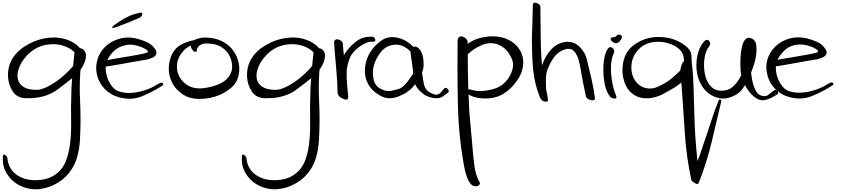

<svg xmlns="http://www.w3.org/2000/svg" viewBox="-40 -732 6244 1423"><path d="M586.9 -323.2Q596.7 -302.7 570.3 -297.9Q544.9 -292 538.1 -305.7Q515.6 -351.6 471.7 -375Q428.7 -398.4 379.9 -403.3Q353.5 -406.2 328.1 -403.3Q301.8 -401.4 278.3 -394.5Q210.9 -375 161.1 -322.3Q111.3 -269.5 95.7 -212.9Q86.9 -183.6 90.8 -155.3Q93.8 -127.9 111.3 -107.4Q128.9 -86.9 159.2 -76.2Q189.5 -65.4 236.3 -66.4Q259.8 -67.4 286.1 -78.1Q312.5 -87.9 339.8 -104.5Q391.6 -134.8 438.5 -177.7Q485.4 -219.7 509.8 -253.9Q521.5 -268.6 529.3 -282.2Q538.1 -294.9 544.9 -304.7Q559.6 -327.1 562.5 -321.3Q566.4 -315.4 560.5 -259.8Q545.9 -119.1 553.7 20.5Q560.5 160.2 552.7 300.8Q549.8 367.2 531.2 434.6Q511.7 502 467.8 554.7Q429.7 600.6 375 629.9Q321.3 660.2 261.7 668Q243.2 670.9 223.6 670.9Q204.1 670.9 185.5 668Q147.5 662.1 114.3 646.5Q51.8 618.2 13.7 559.6Q-19.5 509.8 -19.5 445.3Q-19.5 435.5 -18.6 424.8Q-16.6 406.2 -2 417Q13.7 427.7 14.6 439.5Q23.4 520.5 82 562.5Q139.6 603.5 220.7 603.5Q271.5 603.5 310.5 590.8Q348.6 579.1 377 556.6Q429.7 516.6 453.1 449.2Q475.6 382.8 482.4 306.6Q488.3 244.1 487.3 181.6Q486.3 118.2 486.3 64.5Q487.3 21.5 488.3 -16.6Q489.3 -54.7 490.2 -90.8Q494.1 -157.2 500 -222.7Q505.9 -288.1 514.6 -367.2Q515.6 -370.1 524.4 -372.1Q533.2 -375 536.1 -375Q569.3 -378.9 585.9 -355.5Q597.7 -337.9 597.7 -318.4Q597.7 -309.6 595.7 -300.8Q586.9 -257.8 560.5 -220.7Q535.2 -183.6 501 -157.2Q436.5 -105.5 391.6 -72.3Q346.7 -38.1 293 -21.5Q264.6 -12.7 230.5 -7.8Q196.3 -3.9 153.3 -3.9Q87.9 -4.9 55.7 -52.7Q23.4 -100.6 19.5 -161.1Q17.6 -193.4 23.4 -224.6Q30.3 -256.8 43.9 -283.2Q76.2 -345.7 142.6 -387.7Q208 -430.7 283.2 -446.3Q321.3 -454.1 358.4 -454.1Q361.3 -454.1 364.3 -454.1Q405.3 -453.1 442.4 -442.4Q488.3 -429.7 526.4 -400.4Q563.5 -371.1 586.9 -323.2Z M1102.5 -377.9Q1115.2 -363.3 1118.2 -351.6Q1121.1 -340.8 1118.2 -331.1Q1111.3 -313.5 1089.8 -304.7Q1068.4 -294.9 1050.8 -291Q1027.3 -287.1 963.9 -276.4Q901.4 -264.6 838.9 -253.9Q804.7 -248 775.4 -243.2Q746.1 -238.3 727.5 -236.3Q718.8 -240.2 722.7 -256.8Q725.6 -272.5 727.5 -278.3Q736.3 -284.2 788.1 -293Q838.9 -301.8 898.4 -311.5Q938.5 -318.4 976.6 -325.2Q1013.7 -332 1040 -338.9Q1048.8 -340.8 1052.7 -343.8Q1056.6 -347.7 1055.7 -351.6Q1053.7 -360.4 1037.1 -369.1Q1019.5 -378.9 1008.8 -382.8Q944.3 -408.2 896.5 -398.4Q848.6 -389.6 816.4 -364.3Q798.8 -350.6 786.1 -334Q773.4 -318.4 763.7 -301.8Q752.9 -285.2 748 -264.6Q743.2 -245.1 743.2 -223.6Q744.1 -182.6 760.7 -142.6Q777.3 -103.5 803.7 -77.1Q822.3 -59.6 849.6 -51.8Q877 -43.9 908.2 -43Q966.8 -42 1028.3 -61.5Q1089.8 -81.1 1127 -107.4Q1159.2 -126 1167 -115.2Q1169.9 -111.3 1169.9 -107.4Q1169.9 -100.6 1159.2 -94.7Q1082 -45.9 1004.9 -15.6Q963.9 0 918.9 0Q878.9 0 835.9 -12.7Q779.3 -29.3 736.3 -72.3Q694.3 -116.2 679.7 -173.8Q672.9 -202.1 672.9 -229.5Q672.9 -246.1 675.8 -261.7Q682.6 -304.7 703.1 -338.9Q741.2 -403.3 815.4 -434.6Q889.6 -465.8 970.7 -446.3Q1003.9 -438.5 1042 -422.9Q1079.1 -407.2 1102.5 -377.9ZM951.2 -626Q963.9 -629.9 991.2 -636.7Q998 -638.7 1002.9 -638.7Q1017.6 -638.7 1013.7 -623Q1008.8 -604.5 983.4 -595.7Q958 -585.9 941.4 -578.1Q929.7 -572.3 917 -567.4Q904.3 -561.5 891.6 -557.6Q869.1 -549.8 844.7 -540Q820.3 -529.3 797.9 -524.4Q791 -522.5 793 -530.3Q795.9 -539.1 798.8 -541Q823.2 -558.6 847.7 -574.2Q871.1 -589.8 898.4 -603.5Q911.1 -610.4 923.8 -616.2Q937.5 -622.1 951.2 -626Z M1406.2 -434.6Q1428.7 -432.6 1418.9 -419.9Q1409.2 -408.2 1400.4 -405.3Q1367.2 -393.6 1342.8 -376Q1318.4 -357.4 1298.8 -328.1Q1278.3 -296.9 1273.4 -263.7Q1268.6 -230.5 1275.4 -200.2Q1290 -143.6 1340.8 -106.4Q1392.6 -70.3 1464.8 -78.1Q1517.6 -84 1571.3 -103.5Q1626 -124 1655.3 -163.1Q1671.9 -184.6 1677.7 -211.9Q1683.6 -239.3 1676.8 -274.4Q1663.1 -334 1619.1 -370.1Q1574.2 -406.2 1510.7 -409.2Q1494.1 -410.2 1479.5 -409.2Q1464.8 -409.2 1446.3 -399.4Q1437.5 -395.5 1426.8 -381.8Q1417 -367.2 1418.9 -364.3Q1420.9 -357.4 1418 -352.5Q1414.1 -347.7 1407.2 -347.7Q1399.4 -347.7 1391.6 -356.4Q1384.8 -364.3 1379.9 -371.1Q1373 -384.8 1374 -395.5Q1375 -406.2 1380.9 -416Q1393.6 -436.5 1424.8 -445.3Q1455.1 -454.1 1471.7 -454.1Q1514.6 -454.1 1556.6 -444.3Q1599.6 -433.6 1634.8 -409.2Q1676.8 -380.9 1703.1 -334Q1729.5 -287.1 1733.4 -235.4Q1733.4 -227.5 1733.4 -219.7Q1733.4 -199.2 1729.5 -179.7Q1724.6 -151.4 1710.9 -126Q1692.4 -94.7 1659.2 -70.3Q1627 -45.9 1587.9 -28.3Q1517.6 1 1438.5 1Q1434.6 1 1430.7 1Q1346.7 -1 1293.9 -48.8Q1268.6 -68.4 1251 -93.8Q1233.4 -119.1 1223.6 -148.4Q1210.9 -185.5 1210.9 -224.6Q1210.9 -242.2 1213.9 -260.7Q1221.7 -318.4 1253.9 -360.4Q1275.4 -390.6 1324.2 -412.1Q1372.1 -432.6 1406.2 -434.6Z M2358.4 -323.2Q2368.2 -302.7 2341.8 -297.9Q2316.4 -292 2309.6 -305.7Q2287.1 -351.6 2243.2 -375Q2200.2 -398.4 2151.4 -403.3Q2125 -406.2 2099.6 -403.3Q2073.2 -401.4 2049.8 -394.5Q1982.4 -375 1932.6 -322.3Q1882.8 -269.5 1867.2 -212.9Q1858.4 -183.6 1862.3 -155.3Q1865.2 -127.9 1882.8 -107.4Q1900.4 -86.9 1930.7 -76.2Q1960.9 -65.4 2007.8 -66.4Q2031.2 -67.4 2057.6 -78.1Q2084 -87.9 2111.3 -104.5Q2163.1 -134.8 2210 -177.7Q2256.8 -219.7 2281.2 -253.9Q2293 -268.6 2300.8 -282.2Q2309.6 -294.9 2316.4 -304.7Q2331.1 -327.1 2334 -321.3Q2337.9 -315.4 2332 -259.8Q2317.4 -119.1 2325.2 20.5Q2332 160.2 2324.2 300.8Q2321.3 367.2 2302.7 434.6Q2283.2 502 2239.3 554.7Q2201.2 600.6 2146.5 629.9Q2092.8 660.2 2033.2 668Q2014.6 670.9 1995.1 670.9Q1975.6 670.9 1957 668Q1918.9 662.1 1885.7 646.5Q1823.2 618.2 1785.2 559.6Q1752 509.8 1752 445.3Q1752 435.5 1752.9 424.8Q1754.9 406.2 1769.5 417Q1785.2 427.7 1786.1 439.5Q1794.9 520.5 1853.5 562.5Q1911.1 603.5 1992.2 603.5Q2043 603.5 2082 590.8Q2120.1 579.1 2148.4 556.6Q2201.2 516.6 2224.6 449.2Q2247.1 382.8 2253.9 306.6Q2259.8 244.1 2258.8 181.6Q2257.8 118.2 2257.8 64.5Q2258.8 21.5 2259.8 -16.6Q2260.7 -54.7 2261.7 -90.8Q2265.6 -157.2 2271.5 -222.7Q2277.3 -288.1 2286.1 -367.2Q2287.1 -370.1 2295.9 -372.1Q2304.7 -375 2307.6 -375Q2340.8 -378.9 2357.4 -355.5Q2369.1 -337.9 2369.1 -318.4Q2369.1 -309.6 2367.2 -300.8Q2358.4 -257.8 2332 -220.7Q2306.6 -183.6 2272.5 -157.2Q2208 -105.5 2163.1 -72.3Q2118.2 -38.1 2064.5 -21.5Q2036.1 -12.7 2002 -7.8Q1967.8 -3.9 1924.8 -3.9Q1859.4 -4.9 1827.1 -52.7Q1794.9 -100.6 1791 -161.1Q1789.1 -193.4 1794.9 -224.6Q1801.8 -256.8 1815.4 -283.2Q1847.7 -345.7 1914.1 -387.7Q1979.5 -430.7 2054.7 -446.3Q2092.8 -454.1 2129.9 -454.1Q2132.8 -454.1 2135.7 -454.1Q2176.8 -453.1 2213.9 -442.4Q2259.8 -429.7 2297.9 -400.4Q2335 -371.1 2358.4 -323.2Z M2436.5 -414.1Q2435.5 -416 2435.5 -418Q2435.5 -423.8 2437.5 -428.7Q2440.4 -433.6 2444.3 -436.5Q2458 -445.3 2478.5 -435.5Q2499 -425.8 2501 -410.2Q2502 -393.6 2504.9 -358.4Q2507.8 -323.2 2511.7 -286.1Q2513.7 -266.6 2516.6 -247.1Q2518.6 -228.5 2521.5 -213.9Q2529.3 -166 2528.3 -119.1Q2526.4 -72.3 2541 -14.6Q2522.5 -21.5 2501 -32.2Q2479.5 -43 2461.9 -48.8Q2460.9 -87.9 2470.7 -128.9Q2480.5 -168.9 2481.4 -208Q2482.4 -250 2494.1 -288.1Q2505.9 -325.2 2531.2 -356.4Q2565.4 -401.4 2609.4 -431.6Q2649.4 -460 2706.1 -460Q2711.9 -460 2717.8 -460Q2735.4 -460 2741.2 -440.4Q2742.2 -436.5 2742.2 -433.6Q2742.2 -421.9 2722.7 -422.9Q2692.4 -424.8 2657.2 -406.2Q2622.1 -387.7 2594.7 -361.3Q2580.1 -346.7 2569.3 -332Q2557.6 -316.4 2552.7 -302.7Q2538.1 -264.6 2533.2 -234.4Q2527.3 -204.1 2529.3 -155.3Q2530.3 -128.9 2533.2 -94.7Q2536.1 -60.5 2541 -14.6Q2541 6.8 2524.4 5.9Q2514.6 5.9 2501 0Q2461.9 -17.6 2461.9 -48.8Q2460 -141.6 2451.2 -231.4Q2442.4 -322.3 2436.5 -414.1Z M3067.4 -321.3Q3074.2 -304.7 3053.7 -301.8Q3033.2 -299.8 3024.4 -316.4Q3001 -362.3 2956.1 -385.7Q2910.2 -409.2 2859.4 -396.5Q2808.6 -383.8 2776.4 -337.9Q2743.2 -293 2730.5 -245.1Q2716.8 -197.3 2729.5 -141.6Q2742.2 -86.9 2793.9 -68.4Q2824.2 -52.7 2858.4 -58.6Q2892.6 -65.4 2922.9 -75.2Q2947.3 -87.9 2963.9 -107.4Q2981.4 -127 2996.1 -148.4Q3002.9 -157.2 3015.6 -176.8Q3028.3 -196.3 3033.2 -203.1Q3045.9 -215.8 3064.5 -212.9Q3082 -209 3087.9 -194.3Q3092.8 -168.9 3098.6 -125Q3104.5 -81.1 3127.9 -59.6Q3153.3 -39.1 3183.6 -31.2Q3213.9 -22.5 3245.1 -68.4Q3259.8 -89.8 3277.3 -74.2Q3286.1 -65.4 3286.1 -57.6Q3286.1 -50.8 3278.3 -43.9Q3253.9 -24.4 3234.4 -12.7Q3218.8 -3.9 3194.3 -3.9Q3187.5 -3.9 3179.7 -4.9Q3163.1 -5.9 3134.8 -15.6Q3105.5 -24.4 3071.3 -58.6Q3028.3 -100.6 3024.4 -159.2Q3021.5 -218.8 3011.7 -276.4Q3005.9 -316.4 3003.9 -332Q3001 -347.7 3006.8 -364.3Q3013.7 -386.7 3032.2 -386.7Q3050.8 -387.7 3066.4 -370.1Q3075.2 -362.3 3082 -348.6Q3088.9 -335 3092.8 -318.4Q3100.6 -287.1 3099.6 -252Q3098.6 -217.8 3087.9 -194.3Q3064.5 -145.5 3033.2 -103.5Q3002 -61.5 2953.1 -35.2Q2931.6 -24.4 2910.2 -15.6Q2887.7 -6.8 2857.4 -3.9Q2821.3 -2.9 2793 -15.6Q2763.7 -29.3 2741.2 -46.9Q2698.2 -81.1 2678.7 -129.9Q2664.1 -167 2664.1 -208Q2664.1 -221.7 2666 -235.4Q2671.9 -287.1 2696.3 -332Q2720.7 -377 2760.7 -411.1Q2778.3 -425.8 2795.9 -437.5Q2814.5 -449.2 2836.9 -454.1Q2851.6 -457 2867.2 -457Q2875 -457 2882.8 -456.1Q2906.2 -454.1 2928.7 -446.3Q2973.6 -430.7 3010.7 -397.5Q3046.9 -364.3 3067.4 -321.3Z M3425.8 -406.2Q3458 -430.7 3497.1 -444.3Q3536.1 -457 3582 -461.9Q3598.6 -462.9 3613.3 -462.9Q3679.7 -462.9 3735.4 -433.6Q3802.7 -396.5 3827.1 -331.1Q3837.9 -302.7 3837.9 -268.6Q3837.9 -261.7 3836.9 -254.9Q3835 -212.9 3812.5 -167Q3761.7 -80.1 3689.5 -36.1Q3617.2 8.8 3504.9 -5.9Q3480.5 -10.7 3461.9 -17.6Q3444.3 -24.4 3432.6 -32.2Q3434.6 33.2 3438.5 98.6Q3443.4 165 3450.2 229.5Q3453.1 256.8 3455.1 284.2Q3458 311.5 3460 337.9Q3465.8 420.9 3475.6 492.2Q3484.4 563.5 3509.8 609.4Q3524.4 628.9 3508.8 641.6Q3500 648.4 3487.3 648.4Q3476.6 648.4 3462.9 643.6Q3436.5 626 3420.9 581.1Q3405.3 537.1 3398.4 493.2Q3357.4 263.7 3353.5 33.2Q3350.6 -101.6 3350.6 -239.3Q3350.6 -334 3351.6 -429.7Q3351.6 -430.7 3351.6 -430.7Q3351.6 -441.4 3355.5 -448.2Q3358.4 -455.1 3363.3 -458Q3377.9 -468.8 3400.4 -455.1Q3423.8 -442.4 3425.8 -421.9Q3425.8 -418 3425.8 -414.1Q3425.8 -410.2 3425.8 -406.2ZM3430.7 -70.3Q3434.6 -70.3 3438.5 -69.3Q3442.4 -68.4 3447.3 -68.4Q3501 -50.8 3562.5 -60.5Q3624 -69.3 3659.2 -88.9Q3692.4 -106.4 3719.7 -140.6Q3746.1 -175.8 3756.8 -213.9Q3762.7 -234.4 3762.7 -254.9Q3762.7 -274.4 3754.9 -292Q3733.4 -341.8 3705.1 -368.2Q3675.8 -394.5 3644.5 -404.3Q3585.9 -422.9 3525.4 -395.5Q3464.8 -368.2 3426.8 -329.1Q3426.8 -272.5 3427.7 -206.1Q3428.7 -140.6 3430.7 -70.3Z M3909.2 -697.3Q3911.1 -711.9 3924.8 -711.9Q3930.7 -711.9 3938.5 -709Q3964.8 -700.2 3964.8 -683.6Q3965.8 -558.6 3967.8 -432.6Q3968.8 -305.7 3984.4 -181.6Q3991.2 -133.8 4002.9 -87.9Q4014.6 -41 4021.5 5.9Q4023.4 18.6 4011.7 20.5Q4007.8 21.5 4002.9 21.5Q3997.1 21.5 3993.2 20.5Q3980.5 16.6 3971.7 5.9Q3962.9 -4.9 3960 -17.6Q3954.1 -49.8 3952.1 -80.1Q3950.2 -110.4 3954.1 -144.5Q3957 -174.8 3964.8 -207Q3972.7 -239.3 3985.4 -269.5Q4007.8 -326.2 4048.8 -369.1Q4088.9 -412.1 4149.4 -420.9Q4210 -428.7 4253.9 -386.7Q4296.9 -344.7 4308.6 -293.9Q4325.2 -222.7 4342.8 -151.4Q4359.4 -80.1 4369.1 -7.8Q4369.1 -5.9 4369.1 -3.9Q4369.1 16.6 4338.9 9.8Q4305.7 1 4301.8 -19.5Q4294.9 -57.6 4281.2 -121.1Q4268.6 -184.6 4258.8 -245.1Q4255.9 -259.8 4251 -277.3Q4247.1 -294.9 4240.2 -310.5Q4228.5 -340.8 4207 -359.4Q4184.6 -377.9 4144.5 -365.2Q4094.7 -348.6 4065.4 -306.6Q4036.1 -265.6 4018.6 -218.8Q4006.8 -188.5 4005.9 -147.5Q4004.9 -107.4 4007.8 -71.3Q4009.8 -51.8 4011.7 -35.2Q4014.6 -18.6 4016.6 -7.8Q4002.9 -8.8 3989.3 -8.8Q3975.6 -9.8 3961.9 -9.8Q3919.9 -114.3 3910.2 -227.5Q3902.3 -322.3 3902.3 -417Q3902.3 -436.5 3902.3 -456.1Q3903.3 -517.6 3906.2 -578.1Q3908.2 -638.7 3909.2 -697.3Z M4486.3 -437.5Q4485.4 -440.4 4485.4 -443.4Q4486.3 -446.3 4488.3 -448.2Q4492.2 -454.1 4497.1 -455.1Q4502.9 -456.1 4507.8 -456.1Q4512.7 -457 4517.6 -458Q4522.5 -459 4527.3 -464.8Q4532.2 -472.7 4541 -474.6Q4543.9 -475.6 4545.9 -475.6Q4551.8 -475.6 4557.6 -473.6Q4569.3 -467.8 4569.3 -458Q4569.3 -451.2 4565.4 -443.4Q4552.7 -422.9 4541 -416Q4525.4 -407.2 4509.8 -416Q4494.1 -423.8 4486.3 -437.5ZM4461.9 -367.2Q4477.5 -391.6 4499 -377Q4519.5 -361.3 4508.8 -336.9Q4499 -317.4 4494.1 -292Q4489.3 -267.6 4488.3 -241.2Q4486.3 -190.4 4495.1 -137.7Q4502.9 -85 4517.6 -44.9Q4518.6 -43 4519.5 -41Q4520.5 -38.1 4521.5 -36.1Q4524.4 -30.3 4526.4 -24.4Q4528.3 -18.6 4528.3 -12.7Q4529.3 -1 4516.6 -1Q4513.7 -1 4508.8 -2Q4489.3 -5.9 4483.4 -13.7Q4452.1 -49.8 4439.5 -119.1Q4431.6 -168 4431.6 -214.8Q4431.6 -234.4 4432.6 -252.9Q4435.5 -288.1 4442.4 -318.4Q4450.2 -347.7 4461.9 -367.2Z M5091.8 -192.4Q5086.9 -179.7 5053.7 -192.4Q5020.5 -205.1 5024.4 -214.8Q5029.3 -250 5029.3 -284.2Q5028.3 -319.3 5014.6 -342.8Q4989.3 -382.8 4933.6 -404.3Q4877.9 -425.8 4820.3 -421.9Q4788.1 -419.9 4759.8 -409.2Q4730.5 -399.4 4708 -379.9Q4678.7 -354.5 4662.1 -325.2Q4646.5 -294.9 4641.6 -263.7Q4631.8 -205.1 4656.2 -153.3Q4681.6 -102.5 4730.5 -84Q4755.9 -74.2 4786.1 -76.2Q4816.4 -78.1 4849.6 -95.7Q4901.4 -120.1 4938.5 -151.4Q4975.6 -182.6 5002 -209Q5023.4 -231.4 5039.1 -247.1Q5053.7 -262.7 5064.5 -266.6Q5084 -274.4 5090.8 -228.5Q5097.7 -182.6 5101.6 -45.9Q5104.5 48.8 5106.4 125Q5108.4 201.2 5113.3 279.3Q5116.2 321.3 5120.1 366.2Q5124 410.2 5128.9 460.9Q5133.8 454.1 5147.5 415Q5161.1 375 5178.7 321.3Q5188.5 293 5199.2 261.7Q5209 230.5 5219.7 199.2Q5239.3 139.6 5256.8 88.9Q5275.4 38.1 5286.1 12.7Q5291 1 5299.8 5.9Q5306.6 8.8 5306.6 14.6Q5306.6 16.6 5305.7 19.5Q5269.5 170.9 5233.4 324.2Q5196.3 478.5 5138.7 623Q5135.7 630.9 5127.9 631.8Q5121.1 631.8 5109.4 625Q5086.9 610.4 5084 602.5Q5046.9 430.7 5036.1 259.8Q5025.4 89.8 5012.7 -82Q5009.8 -129.9 5002.9 -170.9Q4996.1 -211.9 5014.6 -258.8Q5021.5 -277.3 5048.8 -287.1Q5076.2 -297.9 5079.1 -275.4Q5083 -242.2 5073.2 -213.9Q5064.5 -185.5 5045.9 -161.1Q5012.7 -116.2 4960 -84Q4907.2 -52.7 4865.2 -30.3Q4812.5 -6.8 4768.6 -3.9Q4724.6 -1 4689.5 -13.7Q4626 -38.1 4595.7 -103.5Q4573.2 -155.3 4573.2 -211.9Q4573.2 -229.5 4575.2 -246.1Q4585.9 -343.8 4655.3 -396.5Q4725.6 -449.2 4813.5 -457Q4828.1 -458 4843.8 -458Q4876 -458 4908.2 -452.1Q4955.1 -443.4 4996.1 -420.9Q5026.4 -405.3 5055.7 -378.9Q5085 -351.6 5085 -313.5Q5085 -278.3 5089.8 -240.2Q5095.7 -202.1 5091.8 -192.4Z M5175.8 -421.9Q5197.3 -447.3 5214.8 -429.7Q5231.4 -411.1 5215.8 -388.7Q5203.1 -373 5194.3 -350.6Q5185.5 -328.1 5181.6 -301.8Q5173.8 -252 5181.6 -197.3Q5189.5 -143.6 5215.8 -106.4Q5229.5 -87.9 5248 -75.2Q5266.6 -63.5 5290 -60.5Q5353.5 -54.7 5393.6 -90.8Q5432.6 -127.9 5457 -180.7Q5470.7 -210 5480.5 -240.2Q5490.2 -270.5 5497.1 -298.8Q5509.8 -344.7 5513.7 -338.9Q5516.6 -333 5519.5 -298.8Q5520.5 -284.2 5521.5 -265.6Q5522.5 -247.1 5523.4 -225.6Q5525.4 -203.1 5528.3 -179.7Q5531.2 -155.3 5536.1 -132.8Q5543.9 -93.8 5559.6 -63.5Q5574.2 -33.2 5599.6 -24.4Q5633.8 -12.7 5651.4 -27.3Q5669.9 -42 5694.3 -60.5Q5710.9 -73.2 5722.7 -56.6Q5727.5 -50.8 5727.5 -44.9Q5727.5 -36.1 5715.8 -29.3Q5672.9 -2 5636.7 7.8Q5624 10.7 5611.3 10.7Q5588.9 10.7 5569.3 -1Q5523.4 -30.3 5493.2 -80.1Q5462.9 -128.9 5452.1 -182.6Q5448.2 -203.1 5447.3 -252Q5446.3 -300.8 5452.1 -348.6Q5456.1 -375 5461.9 -397.5Q5468.8 -418.9 5478.5 -433.6Q5485.4 -443.4 5495.1 -448.2Q5501 -452.1 5508.8 -452.1Q5511.7 -452.1 5514.6 -451.2Q5559.6 -444.3 5565.4 -394.5Q5571.3 -344.7 5555.7 -281.2Q5548.8 -254.9 5539.1 -227.5Q5529.3 -200.2 5518.6 -173.8Q5497.1 -126 5473.6 -88.9Q5450.2 -52.7 5432.6 -42Q5348.6 16.6 5270.5 -9.8Q5192.4 -35.2 5151.4 -114.3Q5128.9 -157.2 5123 -212.9Q5121.1 -231.4 5121.1 -250Q5121.1 -286.1 5128.9 -321.3Q5134.8 -349.6 5146.5 -376Q5158.2 -401.4 5175.8 -421.9Z M6069.3 -379.9Q6082 -365.2 6085 -353.5Q6088.9 -342.8 6085 -333Q6078.1 -315.4 6056.6 -306.6Q6035.2 -296.9 6017.6 -293Q5994.1 -289.1 5930.7 -278.3Q5868.2 -266.6 5805.7 -255.9Q5771.5 -250 5742.2 -245.1Q5712.9 -240.2 5694.3 -238.3Q5685.5 -242.2 5689.5 -258.8Q5692.4 -274.4 5694.3 -280.3Q5704.1 -286.1 5754.9 -294.9Q5805.7 -303.7 5866.2 -313.5Q5906.2 -320.3 5943.4 -327.1Q5981.4 -334 6006.8 -340.8Q6015.6 -342.8 6019.5 -345.7Q6023.4 -349.6 6022.5 -353.5Q6020.5 -362.3 6003.9 -371.1Q5987.3 -380.9 5975.6 -384.8Q5940.4 -398.4 5911.1 -401.4Q5880.9 -404.3 5856.4 -399.4Q5809.6 -390.6 5778.3 -362.3Q5748 -334 5730.5 -303.7Q5719.7 -287.1 5714.8 -266.6Q5710 -247.1 5710 -225.6Q5710.9 -184.6 5727.5 -144.5Q5744.1 -105.5 5770.5 -79.1Q5790 -61.5 5816.4 -53.7Q5843.8 -45.9 5875 -44.9Q5933.6 -43.9 5995.1 -63.5Q6056.6 -83 6094.7 -109.4Q6126 -127.9 6133.8 -117.2Q6136.7 -113.3 6136.7 -109.4Q6136.7 -102.5 6126 -96.7Q6048.8 -47.9 5971.7 -17.6Q5930.7 -2 5885.7 -2Q5845.7 -2 5802.7 -14.6Q5746.1 -31.2 5704.1 -74.2Q5661.1 -118.2 5647.5 -175.8Q5639.6 -206.1 5639.6 -234.4Q5639.6 -286.1 5664.1 -331.1Q5702.1 -399.4 5771.5 -431.6Q5808.6 -449.2 5851.6 -454.1Q5865.2 -455.1 5878.9 -455.1Q5908.2 -455.1 5938.5 -448.2Q5970.7 -440.4 6008.8 -424.8Q6046.9 -409.2 6069.3 -379.9Z"/></svg>

Font: Mrs Husband
Style: Regular
Weight: 400
Version: Version 1.0